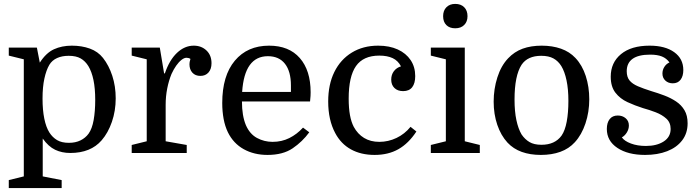

<svg xmlns="http://www.w3.org/2000/svg" viewBox="-20 -784 3589 984"><path d="M199 120 296 139V180H25V139L102 120V-480L25 -499V-540H169L184 -463Q216 -513 256.5 -531.5Q297 -550 348 -550Q399 -550 440.5 -535Q482 -520 508 -487Q538 -449 555.5 -395.5Q573 -342 573 -280Q573 -216 553.5 -159.5Q534 -103 501 -65Q445 0 340 0Q297 0 262.5 -16.5Q228 -33 199 -74ZM198 -279Q198 -220 207 -176Q216 -132 233 -105Q249 -80 272.5 -66Q296 -52 333 -52Q367 -52 392.5 -64.5Q418 -77 434 -99Q452 -124 460 -169Q468 -214 468 -272Q468 -331 459 -374Q450 -417 433 -445Q417 -471 393.5 -484.5Q370 -498 332 -498Q298 -498 272.5 -486.5Q247 -475 233 -452Q217 -425 207.5 -381.5Q198 -338 198 -279Z M956 -482Q952 -485 946.5 -486.5Q941 -488 936 -488Q924 -488 910 -477Q896 -466 883 -447.5Q870 -429 859 -405Q845 -371 837 -330.5Q829 -290 829 -247V-60L937 -41V0H655V-41L732 -60V-480L655 -499V-540H799L821 -408H825Q848 -476 887 -513Q926 -550 973 -550Q1012 -550 1038 -525.5Q1064 -501 1064 -460Q1064 -430 1048.5 -412.5Q1033 -395 1007 -395Q981 -395 966 -411.5Q951 -428 951 -455Q951 -461 952 -466.5Q953 -472 956 -482Z M1569 -264H1220Q1220 -191 1240 -143Q1260 -97 1297 -77Q1334 -57 1377 -57Q1424 -57 1463 -76.5Q1502 -96 1533 -130L1565 -106Q1530 -58 1480 -24Q1430 10 1351 10Q1282 10 1229 -19.5Q1176 -49 1148 -106Q1133 -137 1126 -175Q1119 -213 1119 -256Q1119 -396 1183.5 -473Q1248 -550 1359 -550Q1461 -550 1516.5 -486.5Q1572 -423 1572 -311Q1572 -301 1571.5 -292.5Q1571 -284 1569 -264ZM1353 -496Q1233 -496 1221 -313H1471V-346Q1471 -418 1440.5 -457Q1410 -496 1353 -496Z M1918 -550Q1976 -550 2018.5 -530.5Q2061 -511 2084.5 -476Q2108 -441 2108 -394Q2108 -357 2092.5 -337Q2077 -317 2046 -317Q2018 -317 2001.5 -333Q1985 -349 1985 -376Q1985 -401 1998.5 -419Q2012 -437 2035 -444Q2020 -473 1992.5 -486Q1965 -499 1924 -499Q1842 -499 1804.5 -445.5Q1767 -392 1767 -279Q1767 -230 1773.5 -194.5Q1780 -159 1793 -134Q1813 -97 1846 -77Q1879 -57 1924 -57Q1970 -57 2012 -77Q2054 -97 2084 -134L2114 -110Q2074 -49 2022 -19.5Q1970 10 1900 10Q1830 10 1778.5 -18.5Q1727 -47 1698 -102Q1662 -169 1662 -264Q1662 -351 1693.5 -415Q1725 -479 1783 -514.5Q1841 -550 1918 -550Z M2265 -480 2188 -499V-540H2362V-60L2439 -41V0H2188V-41L2265 -60ZM2251 -701Q2251 -730 2268 -747Q2285 -764 2313 -764Q2342 -764 2359 -747Q2376 -730 2376 -701Q2376 -673 2359 -656Q2342 -639 2313 -639Q2284 -639 2267.5 -655.5Q2251 -672 2251 -701Z M3000 -275Q3000 -210 2980.5 -151.5Q2961 -93 2926 -55Q2896 -22 2852 -6Q2808 10 2752 10Q2697 10 2654 -5.5Q2611 -21 2581 -53Q2547 -90 2528.5 -144.5Q2510 -199 2510 -263Q2510 -328 2529 -387.5Q2548 -447 2584 -485Q2616 -519 2658.5 -534.5Q2701 -550 2756 -550Q2811 -550 2855 -534.5Q2899 -519 2929 -487Q2964 -450 2982 -394.5Q3000 -339 3000 -275ZM2617 -274Q2617 -213 2626.5 -168.5Q2636 -124 2653 -95Q2670 -70 2693.5 -56Q2717 -42 2755 -42Q2824 -42 2858 -89Q2876 -115 2884.5 -161Q2893 -207 2893 -267Q2893 -327 2883.5 -372Q2874 -417 2857 -445Q2841 -471 2816.5 -484.5Q2792 -498 2754 -498Q2684 -498 2653 -452Q2617 -396 2617 -274Z M3290 -36Q3346 -36 3381.5 -59Q3417 -82 3417 -123Q3417 -156 3395 -176Q3373 -196 3340.5 -208.5Q3308 -221 3275 -230Q3234 -243 3196 -260.5Q3158 -278 3134 -309Q3110 -340 3110 -391Q3110 -463 3162.5 -506.5Q3215 -550 3309 -550Q3389 -550 3435.5 -516.5Q3482 -483 3482 -425Q3482 -394 3468 -375.5Q3454 -357 3428 -357Q3405 -357 3390 -371Q3375 -385 3375 -407Q3375 -426 3385 -441.5Q3395 -457 3411 -464Q3396 -485 3372.5 -494.5Q3349 -504 3312 -504Q3252 -504 3222 -482.5Q3192 -461 3192 -419Q3192 -389 3206.5 -371.5Q3221 -354 3249 -342Q3277 -330 3318 -317Q3352 -307 3385 -294.5Q3418 -282 3445 -264Q3472 -246 3488 -219Q3504 -192 3504 -152Q3504 -101 3476 -64.5Q3448 -28 3399 -9Q3350 10 3286 10Q3198 10 3144 -26Q3090 -62 3090 -123Q3090 -155 3104.5 -173.5Q3119 -192 3146 -192Q3170 -192 3186.5 -178Q3203 -164 3203 -141Q3203 -122 3192.5 -105Q3182 -88 3167 -80Q3180 -61 3213.5 -48.5Q3247 -36 3290 -36Z"/></svg>

Font: Domine
Style: Regular
Weight: 400
Designer: Pablo Impallari, Rodrigo Fuenzalida, Brenda Gallo
Foundry: Pablo Impallari, Rodrigo Fuenzalida, Brenda Gallo
Version: Version 2.000;September 19, 2022;FontCreator 14.0.0.2877 64-